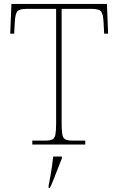

<svg xmlns="http://www.w3.org/2000/svg" viewBox="-20 -734 603 975"><path d="M144 0V-20H209Q234 -20 246 -26Q258 -32 261.5 -51Q265 -70 265 -108V-689H116Q77 -689 67 -675Q57 -661 55 -620L52 -563H32L38 -714H523L529 -563H509L506 -620Q504 -661 494 -675Q484 -689 445 -689H293V-108Q293 -70 296.5 -51Q300 -32 312 -26Q324 -20 349 -20H413V0ZM227 208Q232 183 236.5 157.5Q241 132 244.5 107.5Q248 83 250 61H294V71Q285 92 274.5 119.5Q264 147 253.5 174Q243 201 233 221H227Z"/></svg>

Font: Noto Serif Ethiopic Thin
Style: Regular
Weight: 250
Version: Version 2.102